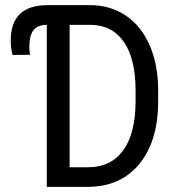

<svg xmlns="http://www.w3.org/2000/svg" viewBox="-20 -731 697 751"><path d="M163.1 0V-633.8Q125.5 -633.3 110.1 -611.8Q94.7 -590.3 94.7 -548.8Q94.7 -531.2 97.7 -516.6L29.3 -516.1Q22 -540 22 -572.3Q22 -710.9 166 -710.9H332.5Q410.6 -710.9 470.9 -670.9Q531.2 -630.9 564.5 -555.9Q597.7 -481 598.6 -382.3V-334Q598.6 -179.7 525.1 -89.8Q451.7 0 321.3 0ZM252.4 -633.8V-76.7H324.2Q414.1 -76.7 462.2 -143.3Q510.3 -210 510.3 -335.4V-377.4Q510.3 -499.5 465.1 -566.2Q419.9 -632.8 334.5 -633.8Z"/></svg>

Font: Roboto Condensed
Style: Regular
Weight: 400
Designer: Google
Version: Version 2.001047; 2015